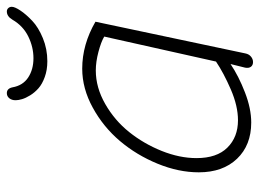

<svg xmlns="http://www.w3.org/2000/svg" viewBox="-120 -636 767 567"><g transform="rotate(-90 263.5 -352.5)"><path d="M366.2 -596.2Q340.3 -596.2 319.6 -603.8Q298.8 -611.3 286.4 -622.3Q273.9 -633.3 265.6 -646.7Q257.3 -660.2 254.2 -670.9Q251 -681.6 251 -689.9Q251 -701.2 256.8 -708.5Q262.7 -715.8 272 -715.8Q285.6 -715.8 289.1 -699.2Q294.4 -668.5 318.1 -652.8Q341.8 -637.2 375 -637.2Q408.2 -637.2 439.5 -652.6Q470.7 -668 488.8 -699.2Q498.5 -715.8 513.2 -715.8Q519 -715.8 522.9 -711.7Q526.9 -707.5 526.9 -701.2Q526.9 -692.4 515.9 -675.8Q504.9 -659.2 485.6 -640.9Q466.3 -622.6 434.3 -609.4Q402.3 -596.2 366.2 -596.2ZM185.1 5.9Q118.2 5.9 78.1 -36.1Q38.1 -78.1 38.1 -148.9Q38.1 -208.5 63.5 -270.5Q88.9 -332.5 130.4 -381.6Q171.9 -430.7 228.8 -461.9Q285.6 -493.2 344.2 -493.2Q415.5 -493.2 482.9 -454.1L389.2 -11.2Q387.2 -1 379.9 5.1Q372.6 11.2 363.8 11.2Q354.5 11.2 349.9 5.1Q345.2 -1 347.2 -12.2L357.9 -55.2Q322.3 -31.2 274.4 -12.7Q226.6 5.9 185.1 5.9ZM191.9 -33.2Q233.9 -33.2 283 -54.4Q332 -75.7 365.2 -98.1L439 -428.2Q423.3 -437.5 393.8 -445.3Q364.3 -453.1 338.9 -453.1Q288.6 -453.1 240 -425.3Q191.4 -397.5 157 -354.5Q122.6 -311.5 101.3 -258.5Q80.1 -205.6 80.1 -155.8Q80.1 -95.7 111.1 -64.5Q142.1 -33.2 191.9 -33.2Z"/></g></svg>

Font: Comic Neue Light
Style: Italic
Weight: 300
Italic angle: -12°
Designer: Craig Rozynski
Foundry: Craig Rozynski
Version: Version 2.003;hotconv 1.0.109;makeotfexe 2.5.65596